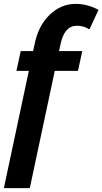

<svg xmlns="http://www.w3.org/2000/svg" viewBox="-41 -760 529 992"><path d="M108 -394H44L66 -496H130L137 -528Q156 -626 215 -683Q274 -740 350 -740Q411 -740 468 -709L421 -608Q392 -627 356 -627Q292 -627 272 -533L264 -496H384L362 -394H242L113 212H-21Z"/></svg>

Font: Raleway
Style: Bold Italic
Weight: 700
Italic angle: -12°
Designer: Matt McInerney, Pablo Impallari, Rodrigo Fuenzalida
Foundry: Matt McInerney, Pablo Impallari, Rodrigo Fuenzalida
Version: Version 4.101;RELEASE